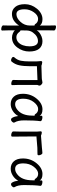

<svg xmlns="http://www.w3.org/2000/svg" viewBox="1075 -1827 930 3120"><g transform="rotate(90 1540.0 -267.0)"><path d="M583 -68Q631 -68 664.5 -97Q698 -126 715.5 -175Q733 -224 733 -281Q733 -419 648 -419Q568 -419 508 -336Q476 -293 475 -232Q474 -213 474 -136L471 -135Q487 -135 501.5 -113.5Q516 -92 538 -80Q560 -68 583 -68ZM210 -69Q275 -69 335 -135Q395 -201 395 -287V-363Q395 -364 388.5 -364Q382 -364 374 -371Q346 -421 287 -421Q228 -421 179.5 -352.5Q131 -284 131 -201Q131 -69 210 -69ZM453 178Q434 178 413.5 169.5Q393 161 393 145L395 58V-112Q363 -60 315.5 -28Q268 4 204 4Q138 4 93 -49Q48 -102 48 -207Q48 -312 121 -402Q155 -444 199 -468Q243 -492 291 -492Q367 -492 395 -449V-594L393 -697Q393 -712 416 -712Q434 -712 454.5 -703.5Q475 -695 475 -679L473 -593V-398Q497 -446 575 -478Q611 -492 648 -492Q729 -492 773 -437.5Q817 -383 817 -277Q817 -171 752.5 -84Q688 3 590 3Q554 3 519 -12.5Q484 -28 473 -44V59L476 162Q476 178 453 178Z M957 18Q942 18 923.5 7Q905 -4 905 -15Q905 -25 911 -34Q956 -83 967 -141.5Q978 -200 978 -281V-387Q978 -417 975 -438Q972 -459 972 -467Q972 -476 976 -482Q980 -488 995 -488Q1007 -488 1028 -482L1048 -475L1248 -481Q1273 -482 1289.5 -487Q1306 -492 1321 -492Q1336 -492 1353.5 -475.5Q1371 -459 1371 -445Q1371 -432 1365.5 -422.5Q1360 -413 1360 -402V-107L1363 -1Q1363 15 1340 15Q1321 15 1300 6.5Q1279 -2 1279 -19L1281 -107V-411L1056 -402V-291Q1056 -184 1040.5 -113.5Q1025 -43 979 11Q973 18 957 18Z M1674 -48Q1716 -48 1757 -79Q1859 -153 1859 -330L1860 -365H1851Q1842 -365 1837 -372Q1808 -422 1752 -422Q1695 -422 1639.5 -352Q1584 -282 1584 -180Q1584 -48 1674 -48ZM1671 24Q1595 24 1549.5 -27.5Q1504 -79 1504 -175Q1504 -302 1582.5 -397Q1661 -492 1757 -492Q1839 -492 1861 -446V-475Q1861 -491 1886 -491Q1906 -491 1927.5 -483Q1949 -475 1949 -459V-457Q1936 -368 1936 -195Q1936 -92 1970 -38Q1973 -32 1973 -25Q1973 -16 1958 1.5Q1943 19 1924 19Q1904 19 1892 -5Q1871 -43 1865 -98Q1837 -44 1783 -10Q1729 24 1671 24Z M2176 16Q2157 16 2136.5 7Q2116 -2 2116 -19L2118 -108V-410L2114 -461Q2114 -481 2133 -481Q2147 -481 2166 -475L2184 -468L2380 -483Q2402 -485 2428 -488Q2454 -491 2466 -491Q2481 -491 2492 -471Q2503 -451 2503 -433Q2503 -411 2484 -411Q2419 -411 2381 -409L2197 -394Q2197 -107 2200 -1Q2200 16 2176 16Z M2725 -48Q2767 -48 2808 -79Q2910 -153 2910 -330L2911 -365H2902Q2893 -365 2888 -372Q2859 -422 2803 -422Q2746 -422 2690.5 -352Q2635 -282 2635 -180Q2635 -48 2725 -48ZM2722 24Q2646 24 2600.5 -27.5Q2555 -79 2555 -175Q2555 -302 2633.5 -397Q2712 -492 2808 -492Q2890 -492 2912 -446V-475Q2912 -491 2937 -491Q2957 -491 2978.5 -483Q3000 -475 3000 -459V-457Q2987 -368 2987 -195Q2987 -92 3021 -38Q3024 -32 3024 -25Q3024 -16 3009 1.5Q2994 19 2975 19Q2955 19 2943 -5Q2922 -43 2916 -98Q2888 -44 2834 -10Q2780 24 2722 24Z"/></g></svg>

Font: LXGW WenKai Lite
Style: Bold
Weight: 700
Designer: LXGW / Fontworks Inc.
Foundry: LXGW / Fontworks Inc.
Version: Version 1.330;April 28, 2024